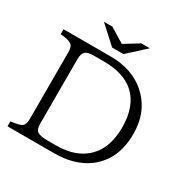

<svg xmlns="http://www.w3.org/2000/svg" viewBox="-193 -1047 1187 1216"><g transform="rotate(30 400.0 -439.5)"><path d="M348.6 -763.2 221.7 -878.9H283.7L389.6 -814L495.6 -878.9H557.6L430.7 -763.2ZM23.9 -710H366.7Q526.9 -710 626.5 -621.6Q738.8 -522 738.8 -356.4Q738.8 -170.4 613.8 -74.2Q517.1 0 362.8 0H23.9V-36.1Q86.9 -43.9 104 -56.2Q123 -69.8 123 -110.8V-599.1Q123 -641.6 103 -654.8Q81.5 -669.4 23.9 -673.8ZM194.8 -590.8V-119.1Q194.8 -77.1 212.9 -64Q232.9 -48.8 293.5 -48.8H350.6Q498 -48.8 578.6 -130.9Q656.7 -210.4 656.7 -355.5Q656.7 -514.6 568.4 -592.8Q491.2 -661.1 346.7 -661.1H271.5Q230.5 -661.1 213.9 -647Q194.8 -630.9 194.8 -590.8Z"/></g></svg>

Font: BIZ UDPMincho
Style: Regular
Weight: 400
Designer: TypeBank Co., Ltd.
Foundry: Morisawa Inc.
Version: Version 1.06